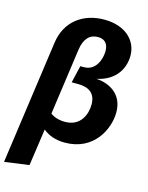

<svg xmlns="http://www.w3.org/2000/svg" viewBox="-149 -845 889 1154"><g transform="rotate(15 295.0 -268.0)"><path d="M-8 223 145 202 178 -28C211 0 257 17 314 17C495 17 567 -135 567 -239C567 -356 476 -398 400 -403C523 -429 561 -518 561 -589C561 -687 482 -759 354 -759C221 -759 119 -683 100 -548ZM283 -104C245 -104 215 -114 192 -131L250 -545C260 -614 293 -648 344 -648C384 -648 409 -625 409 -578C409 -528 383 -451 309 -451H286L261 -344H301C365 -344 411 -318 411 -246C411 -184 380 -104 283 -104Z"/></g></svg>

Font: Fira Sans
Style: Bold Italic
Weight: 700
Italic angle: -8°
Designer: bBox Type GmbH & Carrois Corporate GbR & Edenspiekermann AG
Foundry: bBox Type GmbH & Carrois Corporate GbR & Edenspiekermann AG
Version: Version 4.301;PS 004.301;hotconv 1.0.88;makeotf.lib2.5.64775